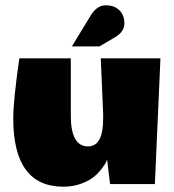

<svg xmlns="http://www.w3.org/2000/svg" viewBox="-20 -694 655 724"><path d="M219 10Q30 10 30 -247Q30 -316 53 -474H247V-258Q247 -142 312 -142Q369 -142 369 -246V-263L360 -474H585L564 0H395L384 -92Q382 -88 379 -81Q376 -74 362.5 -56.5Q349 -39 332 -25.5Q315 -12 285 -1Q255 10 219 10ZM323 -637Q346 -674 378.5 -674Q411 -674 430 -655.5Q449 -637 449 -605.5Q449 -574 413 -553L355 -519H251Z"/></svg>

Font: Wendy One
Style: Regular
Weight: 400
Designer: Alejandro Inler
Foundry: Alejandro Inler
Version: 1.001